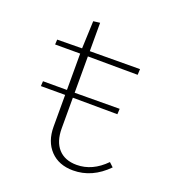

<svg xmlns="http://www.w3.org/2000/svg" viewBox="-101 -573 578 655"><g transform="rotate(20 188.5 -245.5)"><path d="M361 -49Q306 7 237 7Q185 7 154.5 -25Q124 -57 124 -111V-226H36L37 -244H124V-376H33L34 -394L124 -395L128 -495L152 -498V-395L334 -396L333 -375L152 -376V-244L315 -245L314 -225L152 -226V-115Q152 -67 175.5 -41Q199 -15 242 -15Q299 -15 346 -63Z"/></g></svg>

Font: Ysabeau Extralight
Style: Regular
Weight: 200
Designer: Christian Thalmann (Catharsis Fonts)
Version: Version 0.003